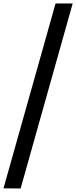

<svg xmlns="http://www.w3.org/2000/svg" viewBox="-38 -899 436 1099"><path d="M80 180 -18 179 280 -879H378Z"/></svg>

Font: Alatsi
Style: Regular
Weight: 400
Designer: Spyros Zevelakis, Eben Sorkin
Foundry: www.sorkintype.com
Version: Version 1.008; ttfautohint (v1.8.4.7-5d5b)